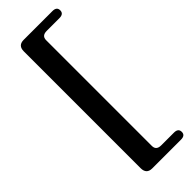

<svg xmlns="http://www.w3.org/2000/svg" viewBox="-284 -764 916 916"><g transform="rotate(-45 174.0 -306.0)"><path d="M194 -662.5V51Q194 80.5 227.5 80.5H313.5Q342.5 80.5 342.5 104.5Q342.5 128 313.5 128H119.5Q81 128 81 88V-700Q81 -739.5 119.5 -739.5H313.5Q342.5 -739.5 342.5 -716Q342.5 -692 313.5 -692H227.5Q194 -692 194 -662.5Z"/></g></svg>

Font: Fraunces 9pt SemiBold
Style: Regular
Weight: 600
Version: Version 1.000;[b76b70a41]